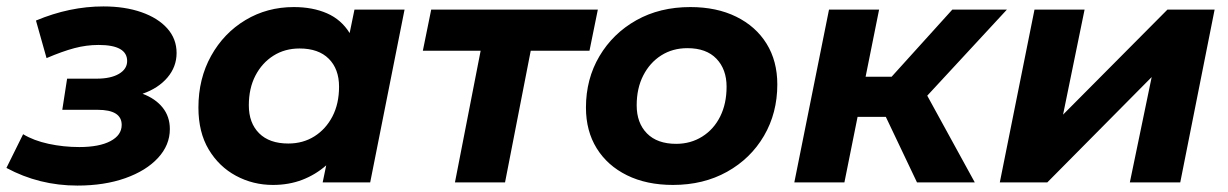

<svg xmlns="http://www.w3.org/2000/svg" viewBox="-39 -568 3824 598"><path d="M202 10Q83 10 -19 -45L33 -150Q66 -130 112.5 -120Q159 -110 208 -110Q270 -110 305 -128.5Q340 -147 340 -179Q340 -226 265 -226H155L170 -323H262Q306 -323 331.5 -338Q357 -353 357 -378Q357 -428 268 -428Q230 -428 192.5 -418Q155 -408 106 -387L73 -504Q178 -548 283 -548Q350 -548 401.5 -530Q453 -512 482 -479.5Q511 -447 511 -403Q511 -360 482.5 -326.5Q454 -293 405 -276Q445 -261 467.5 -233Q490 -205 490 -166Q490 -116 453 -76Q416 -36 351 -13Q286 10 202 10Z M811 8Q749 8 696 -20.5Q643 -49 611 -102.5Q579 -156 579 -233Q579 -323 618.5 -394Q658 -465 725.5 -505.5Q793 -546 876 -546Q935 -546 979.5 -526.5Q1024 -507 1050 -465L1065 -538H1221L1114 0H966L977 -53Q944 -24 902.5 -8Q861 8 811 8ZM859 -121Q905 -121 940.5 -143.5Q976 -166 996.5 -205.5Q1017 -245 1017 -298Q1017 -353 985 -385Q953 -417 894 -417Q848 -417 812.5 -394.5Q777 -372 756.5 -332.5Q736 -293 736 -240Q736 -185 768 -153Q800 -121 859 -121Z M1378 0 1458 -410H1278L1304 -538H1823L1797 -410H1614L1534 0Z M2057 8Q1975 8 1914 -22Q1853 -52 1819.5 -106Q1786 -160 1786 -233Q1786 -322 1828 -393Q1870 -464 1943 -505Q2016 -546 2111 -546Q2193 -546 2254 -516Q2315 -486 2348.5 -432Q2382 -378 2382 -305Q2382 -216 2340.5 -145Q2299 -74 2225.5 -33Q2152 8 2057 8ZM2067 -120Q2112 -120 2148 -142.5Q2184 -165 2204 -205Q2224 -245 2224 -298Q2224 -352 2192.5 -385Q2161 -418 2102 -418Q2056 -418 2020.5 -395.5Q1985 -373 1964.5 -333Q1944 -293 1944 -240Q1944 -185 1976 -152.5Q2008 -120 2067 -120Z M2817 0 2720 -204H2632L2591 0H2435L2543 -538H2699L2657 -329H2738L2927 -538H3097L2849 -270L2997 0Z M3075 0 3183 -538H3339L3272 -211L3597 -538H3744L3637 0H3480L3548 -328L3223 0Z"/></svg>

Font: Montserrat
Style: Bold Italic
Weight: 700
Italic angle: -11.3°
Designer: Julieta Ulanovsky
Foundry: Julieta Ulanovsky
Version: Version 9.000; ttfautohint (v1.8.4.7-5d5b)